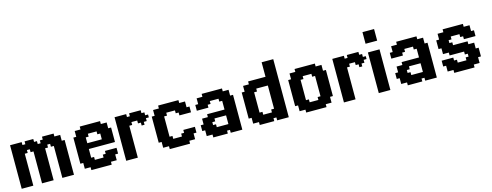

<svg xmlns="http://www.w3.org/2000/svg" viewBox="-23 -1249 4812 1879"><g transform="rotate(-15 2382.5 -309.0)"><path d="M29.4 -441.2H58.8V-411.8H29.4ZM58.8 -441.2H88.2V-411.8H58.8ZM88.2 -441.2H117.6V-411.8H88.2ZM29.4 -382.4H58.8V-352.9H29.4ZM29.4 -411.8H58.8V-382.4H29.4ZM88.2 -29.4H117.6V0H88.2ZM58.8 -29.4H88.2V0H58.8ZM29.4 -58.8H58.8V-29.4H29.4ZM29.4 -88.2H58.8V-58.8H29.4ZM29.4 -29.4H58.8V0H29.4ZM176.5 -441.2H205.9V-411.8H176.5ZM117.6 -441.2H147.1V-411.8H117.6ZM235.3 -441.2H264.7V-411.8H235.3ZM264.7 -411.8H294.1V-382.4H264.7ZM235.3 -411.8H264.7V-382.4H235.3ZM235.3 -382.4H264.7V-352.9H235.3ZM294.1 -382.4H323.5V-352.9H294.1ZM264.7 -382.4H294.1V-352.9H264.7ZM235.3 -352.9H264.7V-323.5H235.3ZM205.9 -352.9H235.3V-323.5H205.9ZM264.7 -352.9H294.1V-323.5H264.7ZM294.1 -352.9H323.5V-323.5H294.1ZM323.5 -323.5H352.9V-294.1H323.5ZM323.5 -294.1H352.9V-264.7H323.5ZM323.5 -264.7H352.9V-235.3H323.5ZM323.5 -235.3H352.9V-205.9H323.5ZM323.5 -205.9H352.9V-176.5H323.5ZM323.5 -176.5H352.9V-147.1H323.5ZM323.5 -147.1H352.9V-117.6H323.5ZM323.5 -117.6H352.9V-88.2H323.5ZM294.1 -117.6H323.5V-88.2H294.1ZM294.1 -88.2H323.5V-58.8H294.1ZM294.1 -58.8H323.5V-29.4H294.1ZM264.7 -58.8H294.1V-29.4H264.7ZM235.3 -58.8H264.7V-29.4H235.3ZM235.3 -117.6H264.7V-88.2H235.3ZM235.3 -88.2H264.7V-58.8H235.3ZM264.7 -88.2H294.1V-58.8H264.7ZM264.7 -117.6H294.1V-88.2H264.7ZM264.7 -147.1H294.1V-117.6H264.7ZM235.3 -147.1H264.7V-117.6H235.3ZM235.3 -176.5H264.7V-147.1H235.3ZM235.3 -205.9H264.7V-176.5H235.3ZM235.3 -235.3H264.7V-205.9H235.3ZM235.3 -264.7H264.7V-235.3H235.3ZM235.3 -294.1H264.7V-264.7H235.3ZM235.3 -323.5H264.7V-294.1H235.3ZM264.7 -323.5H294.1V-294.1H264.7ZM264.7 -294.1H294.1V-264.7H264.7ZM264.7 -264.7H294.1V-235.3H264.7ZM264.7 -235.3H294.1V-205.9H264.7ZM264.7 -205.9H294.1V-176.5H264.7ZM264.7 -176.5H294.1V-147.1H264.7ZM294.1 -147.1H323.5V-117.6H294.1ZM294.1 -176.5H323.5V-147.1H294.1ZM294.1 -205.9H323.5V-176.5H294.1ZM294.1 -235.3H323.5V-205.9H294.1ZM294.1 -264.7H323.5V-235.3H294.1ZM294.1 -294.1H323.5V-264.7H294.1ZM294.1 -323.5H323.5V-294.1H294.1ZM235.3 -29.4H264.7V0H235.3ZM117.6 -29.4H147.1V0H117.6ZM117.6 -58.8H147.1V-29.4H117.6ZM88.2 -58.8H117.6V-29.4H88.2ZM58.8 -58.8H88.2V-29.4H58.8ZM58.8 -294.1H88.2V-264.7H58.8ZM58.8 -323.5H88.2V-294.1H58.8ZM29.4 -352.9H58.8V-323.5H29.4ZM58.8 -382.4H88.2V-352.9H58.8ZM88.2 -411.8H117.6V-382.4H88.2ZM117.6 -411.8H147.1V-382.4H117.6ZM147.1 -411.8H176.5V-382.4H147.1ZM147.1 -382.4H176.5V-352.9H147.1ZM147.1 -352.9H176.5V-323.5H147.1ZM117.6 -352.9H147.1V-323.5H117.6ZM88.2 -352.9H117.6V-323.5H88.2ZM117.6 -323.5H147.1V-294.1H117.6ZM117.6 -294.1H147.1V-264.7H117.6ZM117.6 -264.7H147.1V-235.3H117.6ZM117.6 -88.2H147.1V-58.8H117.6ZM88.2 -88.2H117.6V-58.8H88.2ZM88.2 -294.1H117.6V-264.7H88.2ZM88.2 -323.5H117.6V-294.1H88.2ZM88.2 -382.4H117.6V-352.9H88.2ZM117.6 -382.4H147.1V-352.9H117.6ZM176.5 -411.8H205.9V-382.4H176.5ZM205.9 -411.8H235.3V-382.4H205.9ZM205.9 -382.4H235.3V-352.9H205.9ZM176.5 -382.4H205.9V-352.9H176.5ZM58.8 -411.8H88.2V-382.4H58.8ZM58.8 -88.2H88.2V-58.8H58.8ZM58.8 -352.9H88.2V-323.5H58.8ZM29.4 -323.5H58.8V-294.1H29.4ZM29.4 -294.1H58.8V-264.7H29.4ZM29.4 -117.6H58.8V-88.2H29.4ZM58.8 -117.6H88.2V-88.2H58.8ZM88.2 -117.6H117.6V-88.2H88.2ZM117.6 -117.6H147.1V-88.2H117.6ZM88.2 -264.7H117.6V-235.3H88.2ZM58.8 -264.7H88.2V-235.3H58.8ZM29.4 -264.7H58.8V-235.3H29.4ZM29.4 -235.3H58.8V-205.9H29.4ZM29.4 -205.9H58.8V-176.5H29.4ZM29.4 -176.5H58.8V-147.1H29.4ZM58.8 -176.5H88.2V-147.1H58.8ZM58.8 -147.1H88.2V-117.6H58.8ZM88.2 -147.1H117.6V-117.6H88.2ZM29.4 -147.1H58.8V-117.6H29.4ZM117.6 -147.1H147.1V-117.6H117.6ZM117.6 -176.5H147.1V-147.1H117.6ZM117.6 -205.9H147.1V-176.5H117.6ZM117.6 -235.3H147.1V-205.9H117.6ZM88.2 -235.3H117.6V-205.9H88.2ZM58.8 -235.3H88.2V-205.9H58.8ZM58.8 -205.9H88.2V-176.5H58.8ZM88.2 -176.5H117.6V-147.1H88.2ZM88.2 -205.9H117.6V-176.5H88.2ZM264.7 -29.4H294.1V0H264.7ZM294.1 -29.4H323.5V0H294.1ZM323.5 -29.4H352.9V0H323.5ZM323.5 -58.8H352.9V-29.4H323.5ZM323.5 -88.2H352.9V-58.8H323.5ZM352.9 -441.2H382.4V-411.8H352.9ZM382.4 -441.2H411.8V-411.8H382.4ZM411.8 -441.2H441.2V-411.8H411.8ZM441.2 -441.2H470.6V-411.8H441.2ZM470.6 -411.8H500V-382.4H470.6ZM441.2 -411.8H470.6V-382.4H441.2ZM441.2 -382.4H470.6V-352.9H441.2ZM500 -411.8H529.4V-382.4H500ZM500 -382.4H529.4V-352.9H500ZM470.6 -382.4H500V-352.9H470.6ZM441.2 -352.9H470.6V-323.5H441.2ZM411.8 -352.9H441.2V-323.5H411.8ZM470.6 -352.9H500V-323.5H470.6ZM500 -352.9H529.4V-323.5H500ZM529.4 -352.9H558.8V-323.5H529.4ZM529.4 -323.5H558.8V-294.1H529.4ZM529.4 -294.1H558.8V-264.7H529.4ZM529.4 -264.7H558.8V-235.3H529.4ZM529.4 -235.3H558.8V-205.9H529.4ZM529.4 -205.9H558.8V-176.5H529.4ZM529.4 -176.5H558.8V-147.1H529.4ZM529.4 -147.1H558.8V-117.6H529.4ZM529.4 -117.6H558.8V-88.2H529.4ZM500 -117.6H529.4V-88.2H500ZM500 -88.2H529.4V-58.8H500ZM500 -58.8H529.4V-29.4H500ZM470.6 -58.8H500V-29.4H470.6ZM441.2 -58.8H470.6V-29.4H441.2ZM441.2 -117.6H470.6V-88.2H441.2ZM441.2 -88.2H470.6V-58.8H441.2ZM470.6 -88.2H500V-58.8H470.6ZM470.6 -117.6H500V-88.2H470.6ZM470.6 -147.1H500V-117.6H470.6ZM441.2 -147.1H470.6V-117.6H441.2ZM441.2 -176.5H470.6V-147.1H441.2ZM441.2 -205.9H470.6V-176.5H441.2ZM441.2 -235.3H470.6V-205.9H441.2ZM441.2 -264.7H470.6V-235.3H441.2ZM441.2 -294.1H470.6V-264.7H441.2ZM441.2 -323.5H470.6V-294.1H441.2ZM470.6 -323.5H500V-294.1H470.6ZM470.6 -294.1H500V-264.7H470.6ZM470.6 -264.7H500V-235.3H470.6ZM470.6 -235.3H500V-205.9H470.6ZM470.6 -205.9H500V-176.5H470.6ZM470.6 -176.5H500V-147.1H470.6ZM500 -147.1H529.4V-117.6H500ZM500 -176.5H529.4V-147.1H500ZM500 -205.9H529.4V-176.5H500ZM500 -235.3H529.4V-205.9H500ZM500 -264.7H529.4V-235.3H500ZM500 -294.1H529.4V-264.7H500ZM500 -323.5H529.4V-294.1H500ZM441.2 -29.4H470.6V0H441.2ZM323.5 -411.8H352.9V-382.4H323.5ZM323.5 -382.4H352.9V-352.9H323.5ZM323.5 -352.9H352.9V-323.5H323.5ZM352.9 -411.8H382.4V-382.4H352.9ZM382.4 -411.8H411.8V-382.4H382.4ZM411.8 -411.8H441.2V-382.4H411.8ZM411.8 -382.4H441.2V-352.9H411.8ZM382.4 -382.4H411.8V-352.9H382.4ZM352.9 -382.4H382.4V-352.9H352.9ZM470.6 -29.4H500V0H470.6ZM500 -29.4H529.4V0H500ZM529.4 -29.4H558.8V0H529.4ZM529.4 -58.8H558.8V-29.4H529.4ZM529.4 -88.2H558.8V-58.8H529.4ZM205.9 -441.2H235.3V-411.8H205.9ZM352.9 -352.9H382.4V-323.5H352.9Z M764.7 -441.2H794.1V-411.8H764.7ZM794.1 -441.2H823.5V-411.8H794.1ZM735.3 -441.2H764.7V-411.8H735.3ZM823.5 -441.2H852.9V-411.8H823.5ZM852.9 -441.2H882.4V-411.8H852.9ZM882.4 -441.2H911.8V-411.8H882.4ZM911.8 -441.2H941.2V-411.8H911.8ZM941.2 -411.8H970.6V-382.4H941.2ZM911.8 -411.8H941.2V-382.4H911.8ZM911.8 -382.4H941.2V-352.9H911.8ZM970.6 -411.8H1000V-382.4H970.6ZM970.6 -382.4H1000V-352.9H970.6ZM941.2 -382.4H970.6V-352.9H941.2ZM911.8 -352.9H941.2V-323.5H911.8ZM882.4 -352.9H911.8V-323.5H882.4ZM941.2 -352.9H970.6V-323.5H941.2ZM970.6 -352.9H1000V-323.5H970.6ZM1000 -352.9H1029.4V-323.5H1000ZM1000 -323.5H1029.4V-294.1H1000ZM1000 -147.1H1029.4V-117.6H1000ZM1000 -117.6H1029.4V-88.2H1000ZM970.6 -117.6H1000V-88.2H970.6ZM970.6 -88.2H1000V-58.8H970.6ZM970.6 -58.8H1000V-29.4H970.6ZM941.2 -58.8H970.6V-29.4H941.2ZM911.8 -58.8H941.2V-29.4H911.8ZM882.4 -88.2H911.8V-58.8H882.4ZM882.4 -117.6H911.8V-88.2H882.4ZM911.8 -117.6H941.2V-88.2H911.8ZM911.8 -88.2H941.2V-58.8H911.8ZM941.2 -88.2H970.6V-58.8H941.2ZM941.2 -117.6H970.6V-88.2H941.2ZM941.2 -147.1H970.6V-117.6H941.2ZM911.8 -147.1H941.2V-117.6H911.8ZM911.8 -323.5H941.2V-294.1H911.8ZM941.2 -323.5H970.6V-294.1H941.2ZM970.6 -147.1H1000V-117.6H970.6ZM970.6 -323.5H1000V-294.1H970.6ZM882.4 -58.8H911.8V-29.4H882.4ZM882.4 -29.4H911.8V0H882.4ZM911.8 -29.4H941.2V0H911.8ZM852.9 -29.4H882.4V0H852.9ZM823.5 -29.4H852.9V0H823.5ZM794.1 -29.4H823.5V0H794.1ZM764.7 -29.4H794.1V0H764.7ZM735.3 -29.4H764.7V0H735.3ZM735.3 -58.8H764.7V-29.4H735.3ZM705.9 -58.8H735.3V-29.4H705.9ZM676.5 -58.8H705.9V-29.4H676.5ZM676.5 -88.2H705.9V-58.8H676.5ZM647.1 -117.6H676.5V-88.2H647.1ZM676.5 -117.6H705.9V-88.2H676.5ZM647.1 -147.1H676.5V-117.6H647.1ZM647.1 -176.5H676.5V-147.1H647.1ZM647.1 -205.9H676.5V-176.5H647.1ZM647.1 -235.3H676.5V-205.9H647.1ZM647.1 -264.7H676.5V-235.3H647.1ZM647.1 -294.1H676.5V-264.7H647.1ZM676.5 -294.1H705.9V-264.7H676.5ZM676.5 -323.5H705.9V-294.1H676.5ZM647.1 -323.5H676.5V-294.1H647.1ZM647.1 -352.9H676.5V-323.5H647.1ZM676.5 -352.9H705.9V-323.5H676.5ZM676.5 -382.4H705.9V-352.9H676.5ZM676.5 -411.8H705.9V-382.4H676.5ZM705.9 -411.8H735.3V-382.4H705.9ZM735.3 -411.8H764.7V-382.4H735.3ZM764.7 -411.8H794.1V-382.4H764.7ZM764.7 -382.4H794.1V-352.9H764.7ZM764.7 -352.9H794.1V-323.5H764.7ZM735.3 -352.9H764.7V-323.5H735.3ZM705.9 -352.9H735.3V-323.5H705.9ZM735.3 -323.5H764.7V-294.1H735.3ZM735.3 -294.1H764.7V-264.7H735.3ZM735.3 -264.7H764.7V-235.3H735.3ZM735.3 -235.3H764.7V-205.9H735.3ZM735.3 -205.9H764.7V-176.5H735.3ZM735.3 -176.5H764.7V-147.1H735.3ZM735.3 -147.1H764.7V-117.6H735.3ZM735.3 -117.6H764.7V-88.2H735.3ZM764.7 -117.6H794.1V-88.2H764.7ZM764.7 -88.2H794.1V-58.8H764.7ZM794.1 -88.2H823.5V-58.8H794.1ZM823.5 -88.2H852.9V-58.8H823.5ZM852.9 -88.2H882.4V-58.8H852.9ZM852.9 -58.8H882.4V-29.4H852.9ZM823.5 -58.8H852.9V-29.4H823.5ZM794.1 -58.8H823.5V-29.4H794.1ZM764.7 -58.8H794.1V-29.4H764.7ZM735.3 -88.2H764.7V-58.8H735.3ZM705.9 -88.2H735.3V-58.8H705.9ZM705.9 -117.6H735.3V-88.2H705.9ZM705.9 -147.1H735.3V-117.6H705.9ZM705.9 -176.5H735.3V-147.1H705.9ZM676.5 -176.5H705.9V-147.1H676.5ZM676.5 -147.1H705.9V-117.6H676.5ZM676.5 -205.9H705.9V-176.5H676.5ZM676.5 -235.3H705.9V-205.9H676.5ZM676.5 -264.7H705.9V-235.3H676.5ZM705.9 -264.7H735.3V-235.3H705.9ZM705.9 -235.3H735.3V-205.9H705.9ZM705.9 -205.9H735.3V-176.5H705.9ZM705.9 -294.1H735.3V-264.7H705.9ZM705.9 -323.5H735.3V-294.1H705.9ZM705.9 -382.4H735.3V-352.9H705.9ZM735.3 -382.4H764.7V-352.9H735.3ZM794.1 -411.8H823.5V-382.4H794.1ZM823.5 -411.8H852.9V-382.4H823.5ZM852.9 -411.8H882.4V-382.4H852.9ZM882.4 -411.8H911.8V-382.4H882.4ZM882.4 -382.4H911.8V-352.9H882.4ZM852.9 -382.4H882.4V-352.9H852.9ZM823.5 -382.4H852.9V-352.9H823.5ZM794.1 -382.4H823.5V-352.9H794.1ZM1000 -294.1H1029.4V-264.7H1000ZM970.6 -294.1H1000V-264.7H970.6ZM941.2 -294.1H970.6V-264.7H941.2ZM911.8 -294.1H941.2V-264.7H911.8ZM1000 -264.7H1029.4V-235.3H1000ZM970.6 -264.7H1000V-235.3H970.6ZM941.2 -264.7H970.6V-235.3H941.2ZM911.8 -264.7H941.2V-235.3H911.8ZM882.4 -264.7H911.8V-235.3H882.4ZM852.9 -264.7H882.4V-235.3H852.9ZM823.5 -264.7H852.9V-235.3H823.5ZM794.1 -264.7H823.5V-235.3H794.1ZM764.7 -264.7H794.1V-235.3H764.7ZM764.7 -235.3H794.1V-205.9H764.7ZM794.1 -235.3H823.5V-205.9H794.1ZM823.5 -235.3H852.9V-205.9H823.5ZM852.9 -235.3H882.4V-205.9H852.9ZM882.4 -235.3H911.8V-205.9H882.4ZM911.8 -235.3H941.2V-205.9H911.8ZM941.2 -235.3H970.6V-205.9H941.2ZM970.6 -235.3H1000V-205.9H970.6ZM1000 -235.3H1029.4V-205.9H1000Z M1088.2 -441.2H1117.6V-411.8H1088.2ZM1117.6 -441.2H1147.1V-411.8H1117.6ZM1147.1 -441.2H1176.5V-411.8H1147.1ZM1088.2 -382.4H1117.6V-352.9H1088.2ZM1088.2 -411.8H1117.6V-382.4H1088.2ZM1147.1 -29.4H1176.5V0H1147.1ZM1117.6 -29.4H1147.1V0H1117.6ZM1088.2 -58.8H1117.6V-29.4H1088.2ZM1088.2 -88.2H1117.6V-58.8H1088.2ZM1088.2 -29.4H1117.6V0H1088.2ZM1235.3 -441.2H1264.7V-411.8H1235.3ZM1176.5 -441.2H1205.9V-411.8H1176.5ZM1264.7 -441.2H1294.1V-411.8H1264.7ZM1294.1 -441.2H1323.5V-411.8H1294.1ZM1323.5 -441.2H1352.9V-411.8H1323.5ZM1352.9 -411.8H1382.4V-382.4H1352.9ZM1352.9 -382.4H1382.4V-352.9H1352.9ZM1382.4 -382.4H1411.8V-352.9H1382.4ZM1352.9 -352.9H1382.4V-323.5H1352.9ZM1323.5 -352.9H1352.9V-323.5H1323.5ZM1176.5 -29.4H1205.9V0H1176.5ZM1176.5 -58.8H1205.9V-29.4H1176.5ZM1147.1 -58.8H1176.5V-29.4H1147.1ZM1117.6 -58.8H1147.1V-29.4H1117.6ZM1117.6 -294.1H1147.1V-264.7H1117.6ZM1117.6 -323.5H1147.1V-294.1H1117.6ZM1088.2 -352.9H1117.6V-323.5H1088.2ZM1117.6 -382.4H1147.1V-352.9H1117.6ZM1147.1 -411.8H1176.5V-382.4H1147.1ZM1176.5 -411.8H1205.9V-382.4H1176.5ZM1205.9 -411.8H1235.3V-382.4H1205.9ZM1205.9 -382.4H1235.3V-352.9H1205.9ZM1205.9 -352.9H1235.3V-323.5H1205.9ZM1176.5 -352.9H1205.9V-323.5H1176.5ZM1147.1 -352.9H1176.5V-323.5H1147.1ZM1176.5 -323.5H1205.9V-294.1H1176.5ZM1176.5 -294.1H1205.9V-264.7H1176.5ZM1176.5 -264.7H1205.9V-235.3H1176.5ZM1176.5 -88.2H1205.9V-58.8H1176.5ZM1147.1 -88.2H1176.5V-58.8H1147.1ZM1147.1 -294.1H1176.5V-264.7H1147.1ZM1147.1 -323.5H1176.5V-294.1H1147.1ZM1147.1 -382.4H1176.5V-352.9H1147.1ZM1176.5 -382.4H1205.9V-352.9H1176.5ZM1235.3 -411.8H1264.7V-382.4H1235.3ZM1264.7 -411.8H1294.1V-382.4H1264.7ZM1294.1 -411.8H1323.5V-382.4H1294.1ZM1323.5 -411.8H1352.9V-382.4H1323.5ZM1323.5 -382.4H1352.9V-352.9H1323.5ZM1294.1 -382.4H1323.5V-352.9H1294.1ZM1264.7 -382.4H1294.1V-352.9H1264.7ZM1235.3 -382.4H1264.7V-352.9H1235.3ZM1117.6 -411.8H1147.1V-382.4H1117.6ZM1117.6 -88.2H1147.1V-58.8H1117.6ZM1117.6 -352.9H1147.1V-323.5H1117.6ZM1088.2 -323.5H1117.6V-294.1H1088.2ZM1088.2 -294.1H1117.6V-264.7H1088.2ZM1088.2 -117.6H1117.6V-88.2H1088.2ZM1117.6 -117.6H1147.1V-88.2H1117.6ZM1147.1 -117.6H1176.5V-88.2H1147.1ZM1176.5 -117.6H1205.9V-88.2H1176.5ZM1147.1 -264.7H1176.5V-235.3H1147.1ZM1117.6 -264.7H1147.1V-235.3H1117.6ZM1088.2 -264.7H1117.6V-235.3H1088.2ZM1088.2 -235.3H1117.6V-205.9H1088.2ZM1088.2 -205.9H1117.6V-176.5H1088.2ZM1088.2 -176.5H1117.6V-147.1H1088.2ZM1117.6 -176.5H1147.1V-147.1H1117.6ZM1117.6 -147.1H1147.1V-117.6H1117.6ZM1147.1 -147.1H1176.5V-117.6H1147.1ZM1088.2 -147.1H1117.6V-117.6H1088.2ZM1176.5 -147.1H1205.9V-117.6H1176.5ZM1176.5 -176.5H1205.9V-147.1H1176.5ZM1176.5 -205.9H1205.9V-176.5H1176.5ZM1176.5 -235.3H1205.9V-205.9H1176.5ZM1147.1 -235.3H1176.5V-205.9H1147.1ZM1117.6 -235.3H1147.1V-205.9H1117.6ZM1117.6 -205.9H1147.1V-176.5H1117.6ZM1147.1 -176.5H1176.5V-147.1H1147.1ZM1147.1 -205.9H1176.5V-176.5H1147.1ZM1294.1 -352.9H1323.5V-323.5H1294.1ZM1323.5 -323.5H1352.9V-294.1H1323.5Z M1558.8 -441.2H1588.2V-411.8H1558.8ZM1588.2 -441.2H1617.6V-411.8H1588.2ZM1529.4 -441.2H1558.8V-411.8H1529.4ZM1617.6 -441.2H1647.1V-411.8H1617.6ZM1647.1 -441.2H1676.5V-411.8H1647.1ZM1676.5 -441.2H1705.9V-411.8H1676.5ZM1705.9 -441.2H1735.3V-411.8H1705.9ZM1735.3 -411.8H1764.7V-382.4H1735.3ZM1705.9 -411.8H1735.3V-382.4H1705.9ZM1705.9 -382.4H1735.3V-352.9H1705.9ZM1764.7 -411.8H1794.1V-382.4H1764.7ZM1764.7 -382.4H1794.1V-352.9H1764.7ZM1735.3 -382.4H1764.7V-352.9H1735.3ZM1705.9 -352.9H1735.3V-323.5H1705.9ZM1676.5 -352.9H1705.9V-323.5H1676.5ZM1735.3 -352.9H1764.7V-323.5H1735.3ZM1764.7 -352.9H1794.1V-323.5H1764.7ZM1794.1 -352.9H1823.5V-323.5H1794.1ZM1794.1 -323.5H1823.5V-294.1H1794.1ZM1794.1 -147.1H1823.5V-117.6H1794.1ZM1794.1 -117.6H1823.5V-88.2H1794.1ZM1764.7 -117.6H1794.1V-88.2H1764.7ZM1764.7 -88.2H1794.1V-58.8H1764.7ZM1764.7 -58.8H1794.1V-29.4H1764.7ZM1735.3 -58.8H1764.7V-29.4H1735.3ZM1705.9 -58.8H1735.3V-29.4H1705.9ZM1676.5 -88.2H1705.9V-58.8H1676.5ZM1676.5 -117.6H1705.9V-88.2H1676.5ZM1705.9 -117.6H1735.3V-88.2H1705.9ZM1705.9 -88.2H1735.3V-58.8H1705.9ZM1735.3 -88.2H1764.7V-58.8H1735.3ZM1735.3 -117.6H1764.7V-88.2H1735.3ZM1735.3 -147.1H1764.7V-117.6H1735.3ZM1705.9 -147.1H1735.3V-117.6H1705.9ZM1705.9 -323.5H1735.3V-294.1H1705.9ZM1735.3 -323.5H1764.7V-294.1H1735.3ZM1764.7 -147.1H1794.1V-117.6H1764.7ZM1764.7 -323.5H1794.1V-294.1H1764.7ZM1676.5 -58.8H1705.9V-29.4H1676.5ZM1676.5 -29.4H1705.9V0H1676.5ZM1705.9 -29.4H1735.3V0H1705.9ZM1647.1 -29.4H1676.5V0H1647.1ZM1617.6 -29.4H1647.1V0H1617.6ZM1588.2 -29.4H1617.6V0H1588.2ZM1558.8 -29.4H1588.2V0H1558.8ZM1529.4 -29.4H1558.8V0H1529.4ZM1529.4 -58.8H1558.8V-29.4H1529.4ZM1500 -58.8H1529.4V-29.4H1500ZM1470.6 -58.8H1500V-29.4H1470.6ZM1470.6 -88.2H1500V-58.8H1470.6ZM1441.2 -117.6H1470.6V-88.2H1441.2ZM1470.6 -117.6H1500V-88.2H1470.6ZM1441.2 -147.1H1470.6V-117.6H1441.2ZM1441.2 -176.5H1470.6V-147.1H1441.2ZM1441.2 -205.9H1470.6V-176.5H1441.2ZM1441.2 -235.3H1470.6V-205.9H1441.2ZM1441.2 -264.7H1470.6V-235.3H1441.2ZM1441.2 -294.1H1470.6V-264.7H1441.2ZM1470.6 -294.1H1500V-264.7H1470.6ZM1470.6 -323.5H1500V-294.1H1470.6ZM1441.2 -323.5H1470.6V-294.1H1441.2ZM1441.2 -352.9H1470.6V-323.5H1441.2ZM1470.6 -352.9H1500V-323.5H1470.6ZM1470.6 -382.4H1500V-352.9H1470.6ZM1470.6 -411.8H1500V-382.4H1470.6ZM1500 -411.8H1529.4V-382.4H1500ZM1529.4 -411.8H1558.8V-382.4H1529.4ZM1558.8 -411.8H1588.2V-382.4H1558.8ZM1558.8 -382.4H1588.2V-352.9H1558.8ZM1558.8 -352.9H1588.2V-323.5H1558.8ZM1529.4 -352.9H1558.8V-323.5H1529.4ZM1500 -352.9H1529.4V-323.5H1500ZM1529.4 -323.5H1558.8V-294.1H1529.4ZM1529.4 -294.1H1558.8V-264.7H1529.4ZM1529.4 -264.7H1558.8V-235.3H1529.4ZM1529.4 -235.3H1558.8V-205.9H1529.4ZM1529.4 -205.9H1558.8V-176.5H1529.4ZM1529.4 -176.5H1558.8V-147.1H1529.4ZM1529.4 -147.1H1558.8V-117.6H1529.4ZM1529.4 -117.6H1558.8V-88.2H1529.4ZM1558.8 -117.6H1588.2V-88.2H1558.8ZM1558.8 -88.2H1588.2V-58.8H1558.8ZM1588.2 -88.2H1617.6V-58.8H1588.2ZM1617.6 -88.2H1647.1V-58.8H1617.6ZM1647.1 -88.2H1676.5V-58.8H1647.1ZM1647.1 -58.8H1676.5V-29.4H1647.1ZM1617.6 -58.8H1647.1V-29.4H1617.6ZM1588.2 -58.8H1617.6V-29.4H1588.2ZM1558.8 -58.8H1588.2V-29.4H1558.8ZM1529.4 -88.2H1558.8V-58.8H1529.4ZM1500 -88.2H1529.4V-58.8H1500ZM1500 -117.6H1529.4V-88.2H1500ZM1500 -147.1H1529.4V-117.6H1500ZM1500 -176.5H1529.4V-147.1H1500ZM1470.6 -176.5H1500V-147.1H1470.6ZM1470.6 -147.1H1500V-117.6H1470.6ZM1470.6 -205.9H1500V-176.5H1470.6ZM1470.6 -235.3H1500V-205.9H1470.6ZM1470.6 -264.7H1500V-235.3H1470.6ZM1500 -264.7H1529.4V-235.3H1500ZM1500 -235.3H1529.4V-205.9H1500ZM1500 -205.9H1529.4V-176.5H1500ZM1500 -294.1H1529.4V-264.7H1500ZM1500 -323.5H1529.4V-294.1H1500ZM1500 -382.4H1529.4V-352.9H1500ZM1529.4 -382.4H1558.8V-352.9H1529.4ZM1588.2 -411.8H1617.6V-382.4H1588.2ZM1617.6 -411.8H1647.1V-382.4H1617.6ZM1647.1 -411.8H1676.5V-382.4H1647.1ZM1676.5 -411.8H1705.9V-382.4H1676.5ZM1676.5 -382.4H1705.9V-352.9H1676.5ZM1647.1 -382.4H1676.5V-352.9H1647.1ZM1617.6 -382.4H1647.1V-352.9H1617.6ZM1588.2 -382.4H1617.6V-352.9H1588.2Z M2117.6 0H2088.2V-29.4H2117.6ZM2176.5 0H2147.1V-29.4H2176.5ZM2088.2 0H2058.8V-29.4H2088.2ZM2058.8 0H2029.4V-29.4H2058.8ZM2029.4 0H2000V-29.4H2029.4ZM2000 0H1970.6V-29.4H2000ZM1970.6 -29.4H1941.2V-58.8H1970.6ZM2000 -29.4H1970.6V-58.8H2000ZM2000 -58.8H1970.6V-88.2H2000ZM1941.2 -29.4H1911.8V-58.8H1941.2ZM1941.2 -58.8H1911.8V-88.2H1941.2ZM1970.6 -58.8H1941.2V-88.2H1970.6ZM2000 -88.2H1970.6V-117.6H2000ZM2029.4 -88.2H2000V-117.6H2029.4ZM1970.6 -88.2H1941.2V-117.6H1970.6ZM1941.2 -88.2H1911.8V-117.6H1941.2ZM1911.8 -88.2H1882.4V-117.6H1911.8ZM1911.8 -117.6H1882.4V-147.1H1911.8ZM1911.8 -294.1H1882.4V-323.5H1911.8ZM1911.8 -323.5H1882.4V-352.9H1911.8ZM1941.2 -323.5H1911.8V-352.9H1941.2ZM1941.2 -352.9H1911.8V-382.4H1941.2ZM1941.2 -382.4H1911.8V-411.8H1941.2ZM1970.6 -382.4H1941.2V-411.8H1970.6ZM2000 -382.4H1970.6V-411.8H2000ZM2029.4 -352.9H2000V-382.4H2029.4ZM2029.4 -323.5H2000V-352.9H2029.4ZM2000 -323.5H1970.6V-352.9H2000ZM2000 -352.9H1970.6V-382.4H2000ZM1970.6 -352.9H1941.2V-382.4H1970.6ZM1970.6 -323.5H1941.2V-352.9H1970.6ZM1970.6 -294.1H1941.2V-323.5H1970.6ZM2000 -294.1H1970.6V-323.5H2000ZM2000 -117.6H1970.6V-147.1H2000ZM1970.6 -117.6H1941.2V-147.1H1970.6ZM1941.2 -294.1H1911.8V-323.5H1941.2ZM1941.2 -117.6H1911.8V-147.1H1941.2ZM2029.4 -382.4H2000V-411.8H2029.4ZM2029.4 -411.8H2000V-441.2H2029.4ZM2000 -411.8H1970.6V-441.2H2000ZM2058.8 -411.8H2029.4V-441.2H2058.8ZM2088.2 -411.8H2058.8V-441.2H2088.2ZM2117.6 -411.8H2088.2V-441.2H2117.6ZM2147.1 -411.8H2117.6V-441.2H2147.1ZM2176.5 -411.8H2147.1V-441.2H2176.5ZM2176.5 -382.4H2147.1V-411.8H2176.5ZM2205.9 -382.4H2176.5V-411.8H2205.9ZM2235.3 -382.4H2205.9V-411.8H2235.3ZM2235.3 -352.9H2205.9V-382.4H2235.3ZM2264.7 -323.5H2235.3V-352.9H2264.7ZM2235.3 -323.5H2205.9V-352.9H2235.3ZM2264.7 -294.1H2235.3V-323.5H2264.7ZM2264.7 -264.7H2235.3V-294.1H2264.7ZM2264.7 -235.3H2235.3V-264.7H2264.7ZM2264.7 -205.9H2235.3V-235.3H2264.7ZM2264.7 -176.5H2235.3V-205.9H2264.7ZM2264.7 -147.1H2235.3V-176.5H2264.7ZM2235.3 -147.1H2205.9V-176.5H2235.3ZM2235.3 -117.6H2205.9V-147.1H2235.3ZM2264.7 -117.6H2235.3V-147.1H2264.7ZM2264.7 -88.2H2235.3V-117.6H2264.7ZM2235.3 -88.2H2205.9V-117.6H2235.3ZM2235.3 -58.8H2205.9V-88.2H2235.3ZM2235.3 -29.4H2205.9V-58.8H2235.3ZM2205.9 -29.4H2176.5V-58.8H2205.9ZM2176.5 -29.4H2147.1V-58.8H2176.5ZM2147.1 -29.4H2117.6V-58.8H2147.1ZM2147.1 -58.8H2117.6V-88.2H2147.1ZM2176.5 -88.2H2147.1V-117.6H2176.5ZM2205.9 -88.2H2176.5V-117.6H2205.9ZM2176.5 -117.6H2147.1V-147.1H2176.5ZM2176.5 -147.1H2147.1V-176.5H2176.5ZM2176.5 -176.5H2147.1V-205.9H2176.5ZM2176.5 -205.9H2147.1V-235.3H2176.5ZM2176.5 -235.3H2147.1V-264.7H2176.5ZM2176.5 -264.7H2147.1V-294.1H2176.5ZM2176.5 -294.1H2147.1V-323.5H2176.5ZM2176.5 -323.5H2147.1V-352.9H2176.5ZM2147.1 -323.5H2117.6V-352.9H2147.1ZM2147.1 -352.9H2117.6V-382.4H2147.1ZM2117.6 -352.9H2088.2V-382.4H2117.6ZM2088.2 -352.9H2058.8V-382.4H2088.2ZM2058.8 -352.9H2029.4V-382.4H2058.8ZM2058.8 -382.4H2029.4V-411.8H2058.8ZM2088.2 -382.4H2058.8V-411.8H2088.2ZM2117.6 -382.4H2088.2V-411.8H2117.6ZM2147.1 -382.4H2117.6V-411.8H2147.1ZM2176.5 -352.9H2147.1V-382.4H2176.5ZM2205.9 -352.9H2176.5V-382.4H2205.9ZM2205.9 -323.5H2176.5V-352.9H2205.9ZM2205.9 -294.1H2176.5V-323.5H2205.9ZM2205.9 -264.7H2176.5V-294.1H2205.9ZM2235.3 -264.7H2205.9V-294.1H2235.3ZM2235.3 -294.1H2205.9V-323.5H2235.3ZM2235.3 -235.3H2205.9V-264.7H2235.3ZM2235.3 -205.9H2205.9V-235.3H2235.3ZM2235.3 -176.5H2205.9V-205.9H2235.3ZM2205.9 -176.5H2176.5V-205.9H2205.9ZM2205.9 -205.9H2176.5V-235.3H2205.9ZM2205.9 -235.3H2176.5V-264.7H2205.9ZM2205.9 -147.1H2176.5V-176.5H2205.9ZM2205.9 -117.6H2176.5V-147.1H2205.9ZM2205.9 -58.8H2176.5V-88.2H2205.9ZM2176.5 -58.8H2147.1V-88.2H2176.5ZM2117.6 -29.4H2088.2V-58.8H2117.6ZM2088.2 -29.4H2058.8V-58.8H2088.2ZM2058.8 -29.4H2029.4V-58.8H2058.8ZM2029.4 -29.4H2000V-58.8H2029.4ZM2029.4 -58.8H2000V-88.2H2029.4ZM2058.8 -58.8H2029.4V-88.2H2058.8ZM2088.2 -58.8H2058.8V-88.2H2088.2ZM2117.6 -58.8H2088.2V-88.2H2117.6ZM1941.2 -147.1H1911.8V-176.5H1941.2ZM1970.6 -147.1H1941.2V-176.5H1970.6ZM2000 -147.1H1970.6V-176.5H2000ZM1941.2 -176.5H1911.8V-205.9H1941.2ZM1970.6 -176.5H1941.2V-205.9H1970.6ZM2000 -176.5H1970.6V-205.9H2000ZM2029.4 -176.5H2000V-205.9H2029.4ZM2058.8 -176.5H2029.4V-205.9H2058.8ZM2088.2 -176.5H2058.8V-205.9H2088.2ZM2117.6 -176.5H2088.2V-205.9H2117.6ZM2147.1 -176.5H2117.6V-205.9H2147.1ZM2147.1 -205.9H2117.6V-235.3H2147.1ZM2117.6 -205.9H2088.2V-235.3H2117.6ZM2088.2 -205.9H2058.8V-235.3H2088.2ZM2058.8 -205.9H2029.4V-235.3H2058.8ZM2029.4 -205.9H2000V-235.3H2029.4ZM2000 -205.9H1970.6V-235.3H2000ZM2235.3 -88.2H2264.7V-58.8H2235.3ZM2235.3 -58.8H2264.7V-29.4H2235.3ZM2235.3 -29.4H2264.7V0H2235.3ZM2205.9 -29.4H2235.3V0H2205.9ZM2176.5 -29.4H2205.9V0H2176.5ZM2000 -176.5H2029.4V-147.1H2000Z M2735.3 -588.2V-558.8H2705.9V-588.2ZM2705.9 -588.2V-558.8H2676.5V-588.2ZM2676.5 -588.2V-558.8H2647.1V-588.2ZM2647.1 -588.2V-558.8H2617.6V-588.2ZM2647.1 -558.8V-529.4H2617.6V-558.8ZM2647.1 -529.4V-500H2617.6V-529.4ZM2676.5 -529.4V-500H2647.1V-529.4ZM2705.9 -529.4V-500H2676.5V-529.4ZM2705.9 -558.8V-529.4H2676.5V-558.8ZM2735.3 -558.8V-529.4H2705.9V-558.8ZM2676.5 -558.8V-529.4H2647.1V-558.8ZM2735.3 -529.4V-500H2705.9V-529.4ZM2735.3 -500V-470.6H2705.9V-500ZM2735.3 -470.6V-441.2H2705.9V-470.6ZM2705.9 -470.6V-441.2H2676.5V-470.6ZM2676.5 -470.6V-441.2H2647.1V-470.6ZM2647.1 -470.6V-441.2H2617.6V-470.6ZM2647.1 -500V-470.6H2617.6V-500ZM2676.5 -500V-470.6H2647.1V-500ZM2705.9 -500V-470.6H2676.5V-500ZM2735.3 -441.2V-411.8H2705.9V-441.2ZM2705.9 -441.2V-411.8H2676.5V-441.2ZM2676.5 -441.2V-411.8H2647.1V-441.2ZM2735.3 -382.4V-352.9H2705.9V-382.4ZM2735.3 -411.8V-382.4H2705.9V-411.8ZM2676.5 -29.4V0H2647.1V-29.4ZM2705.9 -29.4V0H2676.5V-29.4ZM2735.3 -58.8V-29.4H2705.9V-58.8ZM2735.3 -88.2V-58.8H2705.9V-88.2ZM2735.3 -29.4V0H2705.9V-29.4ZM2588.2 -441.2V-411.8H2558.8V-441.2ZM2647.1 -441.2V-411.8H2617.6V-441.2ZM2558.8 -441.2V-411.8H2529.4V-441.2ZM2529.4 -441.2V-411.8H2500V-441.2ZM2500 -441.2V-411.8H2470.6V-441.2ZM2470.6 -441.2V-411.8H2441.2V-441.2ZM2441.2 -411.8V-382.4H2411.8V-411.8ZM2470.6 -411.8V-382.4H2441.2V-411.8ZM2470.6 -382.4V-352.9H2441.2V-382.4ZM2411.8 -411.8V-382.4H2382.4V-411.8ZM2411.8 -382.4V-352.9H2382.4V-382.4ZM2441.2 -382.4V-352.9H2411.8V-382.4ZM2470.6 -352.9V-323.5H2441.2V-352.9ZM2500 -352.9V-323.5H2470.6V-352.9ZM2441.2 -352.9V-323.5H2411.8V-352.9ZM2411.8 -352.9V-323.5H2382.4V-352.9ZM2382.4 -352.9V-323.5H2352.9V-352.9ZM2382.4 -323.5V-294.1H2352.9V-323.5ZM2382.4 -294.1V-264.7H2352.9V-294.1ZM2382.4 -264.7V-235.3H2352.9V-264.7ZM2382.4 -235.3V-205.9H2352.9V-235.3ZM2382.4 -205.9V-176.5H2352.9V-205.9ZM2382.4 -176.5V-147.1H2352.9V-176.5ZM2382.4 -147.1V-117.6H2352.9V-147.1ZM2382.4 -117.6V-88.2H2352.9V-117.6ZM2411.8 -117.6V-88.2H2382.4V-117.6ZM2411.8 -88.2V-58.8H2382.4V-88.2ZM2411.8 -58.8V-29.4H2382.4V-58.8ZM2441.2 -58.8V-29.4H2411.8V-58.8ZM2470.6 -58.8V-29.4H2441.2V-58.8ZM2500 -88.2V-58.8H2470.6V-88.2ZM2500 -117.6V-88.2H2470.6V-117.6ZM2470.6 -117.6V-88.2H2441.2V-117.6ZM2470.6 -88.2V-58.8H2441.2V-88.2ZM2441.2 -88.2V-58.8H2411.8V-88.2ZM2441.2 -117.6V-88.2H2411.8V-117.6ZM2441.2 -147.1V-117.6H2411.8V-147.1ZM2470.6 -147.1V-117.6H2441.2V-147.1ZM2470.6 -176.5V-147.1H2441.2V-176.5ZM2470.6 -205.9V-176.5H2441.2V-205.9ZM2470.6 -235.3V-205.9H2441.2V-235.3ZM2470.6 -264.7V-235.3H2441.2V-264.7ZM2470.6 -294.1V-264.7H2441.2V-294.1ZM2470.6 -323.5V-294.1H2441.2V-323.5ZM2441.2 -323.5V-294.1H2411.8V-323.5ZM2441.2 -294.1V-264.7H2411.8V-294.1ZM2441.2 -264.7V-235.3H2411.8V-264.7ZM2441.2 -235.3V-205.9H2411.8V-235.3ZM2441.2 -205.9V-176.5H2411.8V-205.9ZM2441.2 -176.5V-147.1H2411.8V-176.5ZM2411.8 -147.1V-117.6H2382.4V-147.1ZM2411.8 -176.5V-147.1H2382.4V-176.5ZM2411.8 -205.9V-176.5H2382.4V-205.9ZM2411.8 -235.3V-205.9H2382.4V-235.3ZM2411.8 -264.7V-235.3H2382.4V-264.7ZM2411.8 -294.1V-264.7H2382.4V-294.1ZM2411.8 -323.5V-294.1H2382.4V-323.5ZM2500 -58.8V-29.4H2470.6V-58.8ZM2500 -29.4V0H2470.6V-29.4ZM2470.6 -29.4V0H2441.2V-29.4ZM2529.4 -29.4V0H2500V-29.4ZM2558.8 -29.4V0H2529.4V-29.4ZM2588.2 -29.4V0H2558.8V-29.4ZM2647.1 -29.4V0H2617.6V-29.4ZM2647.1 -58.8V-29.4H2617.6V-58.8ZM2676.5 -58.8V-29.4H2647.1V-58.8ZM2705.9 -58.8V-29.4H2676.5V-58.8ZM2705.9 -294.1V-264.7H2676.5V-294.1ZM2705.9 -323.5V-294.1H2676.5V-323.5ZM2735.3 -352.9V-323.5H2705.9V-352.9ZM2705.9 -382.4V-352.9H2676.5V-382.4ZM2676.5 -411.8V-382.4H2647.1V-411.8ZM2647.1 -411.8V-382.4H2617.6V-411.8ZM2617.6 -411.8V-382.4H2588.2V-411.8ZM2617.6 -382.4V-352.9H2588.2V-382.4ZM2647.1 -352.9V-323.5H2617.6V-352.9ZM2676.5 -352.9V-323.5H2647.1V-352.9ZM2647.1 -323.5V-294.1H2617.6V-323.5ZM2647.1 -294.1V-264.7H2617.6V-294.1ZM2647.1 -264.7V-235.3H2617.6V-264.7ZM2588.2 -88.2V-58.8H2558.8V-88.2ZM2558.8 -88.2V-58.8H2529.4V-88.2ZM2529.4 -88.2V-58.8H2500V-88.2ZM2529.4 -58.8V-29.4H2500V-58.8ZM2558.8 -58.8V-29.4H2529.4V-58.8ZM2588.2 -58.8V-29.4H2558.8V-58.8ZM2617.6 -58.8V-29.4H2588.2V-58.8ZM2647.1 -88.2V-58.8H2617.6V-88.2ZM2676.5 -88.2V-58.8H2647.1V-88.2ZM2676.5 -294.1V-264.7H2647.1V-294.1ZM2676.5 -323.5V-294.1H2647.1V-323.5ZM2676.5 -382.4V-352.9H2647.1V-382.4ZM2647.1 -382.4V-352.9H2617.6V-382.4ZM2588.2 -411.8V-382.4H2558.8V-411.8ZM2558.8 -411.8V-382.4H2529.4V-411.8ZM2529.4 -411.8V-382.4H2500V-411.8ZM2500 -411.8V-382.4H2470.6V-411.8ZM2500 -382.4V-352.9H2470.6V-382.4ZM2529.4 -382.4V-352.9H2500V-382.4ZM2558.8 -382.4V-352.9H2529.4V-382.4ZM2588.2 -382.4V-352.9H2558.8V-382.4ZM2705.9 -411.8V-382.4H2676.5V-411.8ZM2705.9 -88.2V-58.8H2676.5V-88.2ZM2705.9 -352.9V-323.5H2676.5V-352.9ZM2735.3 -323.5V-294.1H2705.9V-323.5ZM2735.3 -294.1V-264.7H2705.9V-294.1ZM2735.3 -117.6V-88.2H2705.9V-117.6ZM2705.9 -117.6V-88.2H2676.5V-117.6ZM2676.5 -117.6V-88.2H2647.1V-117.6ZM2647.1 -117.6V-88.2H2617.6V-117.6ZM2676.5 -264.7V-235.3H2647.1V-264.7ZM2705.9 -264.7V-235.3H2676.5V-264.7ZM2735.3 -264.7V-235.3H2705.9V-264.7ZM2735.3 -235.3V-205.9H2705.9V-235.3ZM2735.3 -205.9V-176.5H2705.9V-205.9ZM2735.3 -176.5V-147.1H2705.9V-176.5ZM2705.9 -176.5V-147.1H2676.5V-176.5ZM2705.9 -147.1V-117.6H2676.5V-147.1ZM2676.5 -147.1V-117.6H2647.1V-147.1ZM2735.3 -147.1V-117.6H2705.9V-147.1ZM2647.1 -147.1V-117.6H2617.6V-147.1ZM2647.1 -176.5V-147.1H2617.6V-176.5ZM2647.1 -205.9V-176.5H2617.6V-205.9ZM2647.1 -235.3V-205.9H2617.6V-235.3ZM2676.5 -235.3V-205.9H2647.1V-235.3ZM2705.9 -235.3V-205.9H2676.5V-235.3ZM2705.9 -205.9V-176.5H2676.5V-205.9ZM2676.5 -176.5V-147.1H2647.1V-176.5ZM2676.5 -205.9V-176.5H2647.1V-205.9ZM2588.2 -441.2H2617.6V-411.8H2588.2ZM2588.2 -88.2H2617.6V-58.8H2588.2ZM2588.2 -117.6H2617.6V-88.2H2588.2Z M2941.2 -441.2H2970.6V-411.8H2941.2ZM2970.6 -441.2H3000V-411.8H2970.6ZM2911.8 -441.2H2941.2V-411.8H2911.8ZM3000 -441.2H3029.4V-411.8H3000ZM3029.4 -441.2H3058.8V-411.8H3029.4ZM3058.8 -441.2H3088.2V-411.8H3058.8ZM3088.2 -441.2H3117.6V-411.8H3088.2ZM3117.6 -411.8H3147.1V-382.4H3117.6ZM3088.2 -411.8H3117.6V-382.4H3088.2ZM3088.2 -382.4H3117.6V-352.9H3088.2ZM3147.1 -411.8H3176.5V-382.4H3147.1ZM3147.1 -382.4H3176.5V-352.9H3147.1ZM3117.6 -382.4H3147.1V-352.9H3117.6ZM3088.2 -352.9H3117.6V-323.5H3088.2ZM3058.8 -352.9H3088.2V-323.5H3058.8ZM3117.6 -352.9H3147.1V-323.5H3117.6ZM3147.1 -352.9H3176.5V-323.5H3147.1ZM3176.5 -352.9H3205.9V-323.5H3176.5ZM3176.5 -323.5H3205.9V-294.1H3176.5ZM3176.5 -294.1H3205.9V-264.7H3176.5ZM3176.5 -264.7H3205.9V-235.3H3176.5ZM3176.5 -235.3H3205.9V-205.9H3176.5ZM3176.5 -205.9H3205.9V-176.5H3176.5ZM3176.5 -176.5H3205.9V-147.1H3176.5ZM3176.5 -147.1H3205.9V-117.6H3176.5ZM3176.5 -117.6H3205.9V-88.2H3176.5ZM3147.1 -117.6H3176.5V-88.2H3147.1ZM3147.1 -88.2H3176.5V-58.8H3147.1ZM3147.1 -58.8H3176.5V-29.4H3147.1ZM3117.6 -58.8H3147.1V-29.4H3117.6ZM3088.2 -58.8H3117.6V-29.4H3088.2ZM3058.8 -88.2H3088.2V-58.8H3058.8ZM3058.8 -117.6H3088.2V-88.2H3058.8ZM3088.2 -117.6H3117.6V-88.2H3088.2ZM3088.2 -88.2H3117.6V-58.8H3088.2ZM3117.6 -88.2H3147.1V-58.8H3117.6ZM3117.6 -117.6H3147.1V-88.2H3117.6ZM3117.6 -147.1H3147.1V-117.6H3117.6ZM3088.2 -147.1H3117.6V-117.6H3088.2ZM3088.2 -176.5H3117.6V-147.1H3088.2ZM3088.2 -205.9H3117.6V-176.5H3088.2ZM3088.2 -235.3H3117.6V-205.9H3088.2ZM3088.2 -264.7H3117.6V-235.3H3088.2ZM3088.2 -294.1H3117.6V-264.7H3088.2ZM3088.2 -323.5H3117.6V-294.1H3088.2ZM3117.6 -323.5H3147.1V-294.1H3117.6ZM3117.6 -294.1H3147.1V-264.7H3117.6ZM3117.6 -264.7H3147.1V-235.3H3117.6ZM3117.6 -235.3H3147.1V-205.9H3117.6ZM3117.6 -205.9H3147.1V-176.5H3117.6ZM3117.6 -176.5H3147.1V-147.1H3117.6ZM3147.1 -147.1H3176.5V-117.6H3147.1ZM3147.1 -176.5H3176.5V-147.1H3147.1ZM3147.1 -205.9H3176.5V-176.5H3147.1ZM3147.1 -235.3H3176.5V-205.9H3147.1ZM3147.1 -264.7H3176.5V-235.3H3147.1ZM3147.1 -294.1H3176.5V-264.7H3147.1ZM3147.1 -323.5H3176.5V-294.1H3147.1ZM3058.8 -58.8H3088.2V-29.4H3058.8ZM3058.8 -29.4H3088.2V0H3058.8ZM3088.2 -29.4H3117.6V0H3088.2ZM3029.4 -29.4H3058.8V0H3029.4ZM3000 -29.4H3029.4V0H3000ZM2970.6 -29.4H3000V0H2970.6ZM2941.2 -29.4H2970.6V0H2941.2ZM2911.8 -29.4H2941.2V0H2911.8ZM2911.8 -58.8H2941.2V-29.4H2911.8ZM2882.4 -58.8H2911.8V-29.4H2882.4ZM2852.9 -58.8H2882.4V-29.4H2852.9ZM2852.9 -88.2H2882.4V-58.8H2852.9ZM2823.5 -117.6H2852.9V-88.2H2823.5ZM2852.9 -117.6H2882.4V-88.2H2852.9ZM2823.5 -147.1H2852.9V-117.6H2823.5ZM2823.5 -176.5H2852.9V-147.1H2823.5ZM2823.5 -205.9H2852.9V-176.5H2823.5ZM2823.5 -235.3H2852.9V-205.9H2823.5ZM2823.5 -264.7H2852.9V-235.3H2823.5ZM2823.5 -294.1H2852.9V-264.7H2823.5ZM2852.9 -294.1H2882.4V-264.7H2852.9ZM2852.9 -323.5H2882.4V-294.1H2852.9ZM2823.5 -323.5H2852.9V-294.1H2823.5ZM2823.5 -352.9H2852.9V-323.5H2823.5ZM2852.9 -352.9H2882.4V-323.5H2852.9ZM2852.9 -382.4H2882.4V-352.9H2852.9ZM2852.9 -411.8H2882.4V-382.4H2852.9ZM2882.4 -411.8H2911.8V-382.4H2882.4ZM2911.8 -411.8H2941.2V-382.4H2911.8ZM2941.2 -411.8H2970.6V-382.4H2941.2ZM2941.2 -382.4H2970.6V-352.9H2941.2ZM2941.2 -352.9H2970.6V-323.5H2941.2ZM2911.8 -352.9H2941.2V-323.5H2911.8ZM2882.4 -352.9H2911.8V-323.5H2882.4ZM2911.8 -323.5H2941.2V-294.1H2911.8ZM2911.8 -294.1H2941.2V-264.7H2911.8ZM2911.8 -264.7H2941.2V-235.3H2911.8ZM2911.8 -235.3H2941.2V-205.9H2911.8ZM2911.8 -205.9H2941.2V-176.5H2911.8ZM2911.8 -176.5H2941.2V-147.1H2911.8ZM2911.8 -147.1H2941.2V-117.6H2911.8ZM2911.8 -117.6H2941.2V-88.2H2911.8ZM2941.2 -117.6H2970.6V-88.2H2941.2ZM2941.2 -88.2H2970.6V-58.8H2941.2ZM2970.6 -88.2H3000V-58.8H2970.6ZM3000 -88.2H3029.4V-58.8H3000ZM3029.4 -88.2H3058.8V-58.8H3029.4ZM3029.4 -58.8H3058.8V-29.4H3029.4ZM3000 -58.8H3029.4V-29.4H3000ZM2970.6 -58.8H3000V-29.4H2970.6ZM2941.2 -58.8H2970.6V-29.4H2941.2ZM2911.8 -88.2H2941.2V-58.8H2911.8ZM2882.4 -88.2H2911.8V-58.8H2882.4ZM2882.4 -117.6H2911.8V-88.2H2882.4ZM2882.4 -147.1H2911.8V-117.6H2882.4ZM2882.4 -176.5H2911.8V-147.1H2882.4ZM2852.9 -176.5H2882.4V-147.1H2852.9ZM2852.9 -147.1H2882.4V-117.6H2852.9ZM2852.9 -205.9H2882.4V-176.5H2852.9ZM2852.9 -235.3H2882.4V-205.9H2852.9ZM2852.9 -264.7H2882.4V-235.3H2852.9ZM2882.4 -264.7H2911.8V-235.3H2882.4ZM2882.4 -235.3H2911.8V-205.9H2882.4ZM2882.4 -205.9H2911.8V-176.5H2882.4ZM2882.4 -294.1H2911.8V-264.7H2882.4ZM2882.4 -323.5H2911.8V-294.1H2882.4ZM2882.4 -382.4H2911.8V-352.9H2882.4ZM2911.8 -382.4H2941.2V-352.9H2911.8ZM2970.6 -411.8H3000V-382.4H2970.6ZM3000 -411.8H3029.4V-382.4H3000ZM3029.4 -411.8H3058.8V-382.4H3029.4ZM3058.8 -411.8H3088.2V-382.4H3058.8ZM3058.8 -382.4H3088.2V-352.9H3058.8ZM3029.4 -382.4H3058.8V-352.9H3029.4ZM3000 -382.4H3029.4V-352.9H3000ZM2970.6 -382.4H3000V-352.9H2970.6Z M3294.1 -441.2H3323.5V-411.8H3294.1ZM3323.5 -441.2H3352.9V-411.8H3323.5ZM3352.9 -441.2H3382.4V-411.8H3352.9ZM3294.1 -382.4H3323.5V-352.9H3294.1ZM3294.1 -411.8H3323.5V-382.4H3294.1ZM3352.9 -29.4H3382.4V0H3352.9ZM3323.5 -29.4H3352.9V0H3323.5ZM3294.1 -58.8H3323.5V-29.4H3294.1ZM3294.1 -88.2H3323.5V-58.8H3294.1ZM3294.1 -29.4H3323.5V0H3294.1ZM3441.2 -441.2H3470.6V-411.8H3441.2ZM3382.4 -441.2H3411.8V-411.8H3382.4ZM3470.6 -441.2H3500V-411.8H3470.6ZM3500 -441.2H3529.4V-411.8H3500ZM3529.4 -441.2H3558.8V-411.8H3529.4ZM3558.8 -411.8H3588.2V-382.4H3558.8ZM3558.8 -382.4H3588.2V-352.9H3558.8ZM3588.2 -382.4H3617.6V-352.9H3588.2ZM3558.8 -352.9H3588.2V-323.5H3558.8ZM3529.4 -352.9H3558.8V-323.5H3529.4ZM3382.4 -29.4H3411.8V0H3382.4ZM3382.4 -58.8H3411.8V-29.4H3382.4ZM3352.9 -58.8H3382.4V-29.4H3352.9ZM3323.5 -58.8H3352.9V-29.4H3323.5ZM3323.5 -294.1H3352.9V-264.7H3323.5ZM3323.5 -323.5H3352.9V-294.1H3323.5ZM3294.1 -352.9H3323.5V-323.5H3294.1ZM3323.5 -382.4H3352.9V-352.9H3323.5ZM3352.9 -411.8H3382.4V-382.4H3352.9ZM3382.4 -411.8H3411.8V-382.4H3382.4ZM3411.8 -411.8H3441.2V-382.4H3411.8ZM3411.8 -382.4H3441.2V-352.9H3411.8ZM3411.8 -352.9H3441.2V-323.5H3411.8ZM3382.4 -352.9H3411.8V-323.5H3382.4ZM3352.9 -352.9H3382.4V-323.5H3352.9ZM3382.4 -323.5H3411.8V-294.1H3382.4ZM3382.4 -294.1H3411.8V-264.7H3382.4ZM3382.4 -264.7H3411.8V-235.3H3382.4ZM3382.4 -88.2H3411.8V-58.8H3382.4ZM3352.9 -88.2H3382.4V-58.8H3352.9ZM3352.9 -294.1H3382.4V-264.7H3352.9ZM3352.9 -323.5H3382.4V-294.1H3352.9ZM3352.9 -382.4H3382.4V-352.9H3352.9ZM3382.4 -382.4H3411.8V-352.9H3382.4ZM3441.2 -411.8H3470.6V-382.4H3441.2ZM3470.6 -411.8H3500V-382.4H3470.6ZM3500 -411.8H3529.4V-382.4H3500ZM3529.4 -411.8H3558.8V-382.4H3529.4ZM3529.4 -382.4H3558.8V-352.9H3529.4ZM3500 -382.4H3529.4V-352.9H3500ZM3470.6 -382.4H3500V-352.9H3470.6ZM3441.2 -382.4H3470.6V-352.9H3441.2ZM3323.5 -411.8H3352.9V-382.4H3323.5ZM3323.5 -88.2H3352.9V-58.8H3323.5ZM3323.5 -352.9H3352.9V-323.5H3323.5ZM3294.1 -323.5H3323.5V-294.1H3294.1ZM3294.1 -294.1H3323.5V-264.7H3294.1ZM3294.1 -117.6H3323.5V-88.2H3294.1ZM3323.5 -117.6H3352.9V-88.2H3323.5ZM3352.9 -117.6H3382.4V-88.2H3352.9ZM3382.4 -117.6H3411.8V-88.2H3382.4ZM3352.9 -264.7H3382.4V-235.3H3352.9ZM3323.5 -264.7H3352.9V-235.3H3323.5ZM3294.1 -264.7H3323.5V-235.3H3294.1ZM3294.1 -235.3H3323.5V-205.9H3294.1ZM3294.1 -205.9H3323.5V-176.5H3294.1ZM3294.1 -176.5H3323.5V-147.1H3294.1ZM3323.5 -176.5H3352.9V-147.1H3323.5ZM3323.5 -147.1H3352.9V-117.6H3323.5ZM3352.9 -147.1H3382.4V-117.6H3352.9ZM3294.1 -147.1H3323.5V-117.6H3294.1ZM3382.4 -147.1H3411.8V-117.6H3382.4ZM3382.4 -176.5H3411.8V-147.1H3382.4ZM3382.4 -205.9H3411.8V-176.5H3382.4ZM3382.4 -235.3H3411.8V-205.9H3382.4ZM3352.9 -235.3H3382.4V-205.9H3352.9ZM3323.5 -235.3H3352.9V-205.9H3323.5ZM3323.5 -205.9H3352.9V-176.5H3323.5ZM3352.9 -176.5H3382.4V-147.1H3352.9ZM3352.9 -205.9H3382.4V-176.5H3352.9ZM3500 -352.9H3529.4V-323.5H3500ZM3529.4 -323.5H3558.8V-294.1H3529.4Z M3676.5 -411.8H3705.9V-382.4H3676.5ZM3676.5 -382.4H3705.9V-352.9H3676.5ZM3676.5 -352.9H3705.9V-323.5H3676.5ZM3676.5 -323.5H3705.9V-294.1H3676.5ZM3676.5 -294.1H3705.9V-264.7H3676.5ZM3647.1 -294.1H3676.5V-264.7H3647.1ZM3647.1 -323.5H3676.5V-294.1H3647.1ZM3647.1 -352.9H3676.5V-323.5H3647.1ZM3647.1 -382.4H3676.5V-352.9H3647.1ZM3647.1 -411.8H3676.5V-382.4H3647.1ZM3647.1 -117.6H3676.5V-88.2H3647.1ZM3647.1 -147.1H3676.5V-117.6H3647.1ZM3647.1 -176.5H3676.5V-147.1H3647.1ZM3647.1 -205.9H3676.5V-176.5H3647.1ZM3676.5 -235.3H3705.9V-205.9H3676.5ZM3676.5 -264.7H3705.9V-235.3H3676.5ZM3647.1 -264.7H3676.5V-235.3H3647.1ZM3647.1 -235.3H3676.5V-205.9H3647.1ZM3647.1 -88.2H3676.5V-58.8H3647.1ZM3647.1 -58.8H3676.5V-29.4H3647.1ZM3647.1 -29.4H3676.5V0H3647.1ZM3735.3 -411.8H3764.7V-382.4H3735.3ZM3735.3 -382.4H3764.7V-352.9H3735.3ZM3735.3 -352.9H3764.7V-323.5H3735.3ZM3735.3 -323.5H3764.7V-294.1H3735.3ZM3735.3 -294.1H3764.7V-264.7H3735.3ZM3735.3 -264.7H3764.7V-235.3H3735.3ZM3735.3 -235.3H3764.7V-205.9H3735.3ZM3735.3 -205.9H3764.7V-176.5H3735.3ZM3735.3 -176.5H3764.7V-147.1H3735.3ZM3735.3 -147.1H3764.7V-117.6H3735.3ZM3735.3 -117.6H3764.7V-88.2H3735.3ZM3735.3 -88.2H3764.7V-58.8H3735.3ZM3735.3 -58.8H3764.7V-29.4H3735.3ZM3735.3 -29.4H3764.7V0H3735.3ZM3705.9 -29.4H3735.3V0H3705.9ZM3676.5 -29.4H3705.9V0H3676.5ZM3676.5 -58.8H3705.9V-29.4H3676.5ZM3705.9 -58.8H3735.3V-29.4H3705.9ZM3705.9 -88.2H3735.3V-58.8H3705.9ZM3676.5 -117.6H3705.9V-88.2H3676.5ZM3676.5 -147.1H3705.9V-117.6H3676.5ZM3676.5 -176.5H3705.9V-147.1H3676.5ZM3705.9 -176.5H3735.3V-147.1H3705.9ZM3705.9 -147.1H3735.3V-117.6H3705.9ZM3705.9 -117.6H3735.3V-88.2H3705.9ZM3676.5 -88.2H3705.9V-58.8H3676.5ZM3705.9 -205.9H3735.3V-176.5H3705.9ZM3705.9 -235.3H3735.3V-205.9H3705.9ZM3705.9 -264.7H3735.3V-235.3H3705.9ZM3676.5 -205.9H3705.9V-176.5H3676.5ZM3705.9 -294.1H3735.3V-264.7H3705.9ZM3705.9 -323.5H3735.3V-294.1H3705.9ZM3705.9 -352.9H3735.3V-323.5H3705.9ZM3705.9 -382.4H3735.3V-352.9H3705.9ZM3705.9 -411.8H3735.3V-382.4H3705.9ZM3735.3 -588.2H3764.7V-558.8H3735.3ZM3705.9 -558.8H3735.3V-529.4H3705.9ZM3705.9 -617.6H3735.3V-588.2H3705.9ZM3676.5 -588.2H3705.9V-558.8H3676.5ZM3705.9 -588.2H3735.3V-558.8H3705.9ZM3676.5 -617.6H3705.9V-588.2H3676.5ZM3676.5 -558.8H3705.9V-529.4H3676.5ZM3735.3 -558.8H3764.7V-529.4H3735.3ZM3647.1 -588.2H3676.5V-558.8H3647.1ZM3647.1 -558.8H3676.5V-529.4H3647.1ZM3676.5 -529.4H3705.9V-500H3676.5ZM3705.9 -529.4H3735.3V-500H3705.9ZM3647.1 -617.6H3676.5V-588.2H3647.1ZM3735.3 -617.6H3764.7V-588.2H3735.3ZM3735.3 -529.4H3764.7V-500H3735.3ZM3647.1 -529.4H3676.5V-500H3647.1Z M4088.2 0H4058.8V-29.4H4088.2ZM4147.1 0H4117.6V-29.4H4147.1ZM4058.8 0H4029.4V-29.4H4058.8ZM4029.4 0H4000V-29.4H4029.4ZM4000 0H3970.6V-29.4H4000ZM3970.6 0H3941.2V-29.4H3970.6ZM3941.2 -29.4H3911.8V-58.8H3941.2ZM3970.6 -29.4H3941.2V-58.8H3970.6ZM3970.6 -58.8H3941.2V-88.2H3970.6ZM3911.8 -29.4H3882.4V-58.8H3911.8ZM3911.8 -58.8H3882.4V-88.2H3911.8ZM3941.2 -58.8H3911.8V-88.2H3941.2ZM3970.6 -88.2H3941.2V-117.6H3970.6ZM4000 -88.2H3970.6V-117.6H4000ZM3941.2 -88.2H3911.8V-117.6H3941.2ZM3911.8 -88.2H3882.4V-117.6H3911.8ZM3882.4 -88.2H3852.9V-117.6H3882.4ZM3882.4 -117.6H3852.9V-147.1H3882.4ZM3882.4 -294.1H3852.9V-323.5H3882.4ZM3882.4 -323.5H3852.9V-352.9H3882.4ZM3911.8 -323.5H3882.4V-352.9H3911.8ZM3911.8 -352.9H3882.4V-382.4H3911.8ZM3911.8 -382.4H3882.4V-411.8H3911.8ZM3941.2 -382.4H3911.8V-411.8H3941.2ZM3970.6 -382.4H3941.2V-411.8H3970.6ZM4000 -352.9H3970.6V-382.4H4000ZM4000 -323.5H3970.6V-352.9H4000ZM3970.6 -323.5H3941.2V-352.9H3970.6ZM3970.6 -352.9H3941.2V-382.4H3970.6ZM3941.2 -352.9H3911.8V-382.4H3941.2ZM3941.2 -323.5H3911.8V-352.9H3941.2ZM3941.2 -294.1H3911.8V-323.5H3941.2ZM3970.6 -294.1H3941.2V-323.5H3970.6ZM3970.6 -117.6H3941.2V-147.1H3970.6ZM3941.2 -117.6H3911.8V-147.1H3941.2ZM3911.8 -294.1H3882.4V-323.5H3911.8ZM3911.8 -117.6H3882.4V-147.1H3911.8ZM4000 -382.4H3970.6V-411.8H4000ZM4000 -411.8H3970.6V-441.2H4000ZM3970.6 -411.8H3941.2V-441.2H3970.6ZM4029.4 -411.8H4000V-441.2H4029.4ZM4058.8 -411.8H4029.4V-441.2H4058.8ZM4088.2 -411.8H4058.8V-441.2H4088.2ZM4117.6 -411.8H4088.2V-441.2H4117.6ZM4147.1 -411.8H4117.6V-441.2H4147.1ZM4147.1 -382.4H4117.6V-411.8H4147.1ZM4176.5 -382.4H4147.1V-411.8H4176.5ZM4205.9 -382.4H4176.5V-411.8H4205.9ZM4205.9 -352.9H4176.5V-382.4H4205.9ZM4235.3 -323.5H4205.9V-352.9H4235.3ZM4205.9 -323.5H4176.5V-352.9H4205.9ZM4235.3 -294.1H4205.9V-323.5H4235.3ZM4235.3 -264.7H4205.9V-294.1H4235.3ZM4235.3 -235.3H4205.9V-264.7H4235.3ZM4235.3 -205.9H4205.9V-235.3H4235.3ZM4235.3 -176.5H4205.9V-205.9H4235.3ZM4235.3 -147.1H4205.9V-176.5H4235.3ZM4205.9 -147.1H4176.5V-176.5H4205.9ZM4205.9 -117.6H4176.5V-147.1H4205.9ZM4235.3 -117.6H4205.9V-147.1H4235.3ZM4235.3 -88.2H4205.9V-117.6H4235.3ZM4205.9 -88.2H4176.5V-117.6H4205.9ZM4205.9 -58.8H4176.5V-88.2H4205.9ZM4205.9 -29.4H4176.5V-58.8H4205.9ZM4176.5 -29.4H4147.1V-58.8H4176.5ZM4147.1 -29.4H4117.6V-58.8H4147.1ZM4117.6 -29.4H4088.2V-58.8H4117.6ZM4117.6 -58.8H4088.2V-88.2H4117.6ZM4147.1 -88.2H4117.6V-117.6H4147.1ZM4176.5 -88.2H4147.1V-117.6H4176.5ZM4147.1 -117.6H4117.6V-147.1H4147.1ZM4147.1 -147.1H4117.6V-176.5H4147.1ZM4147.1 -176.5H4117.6V-205.9H4147.1ZM4147.1 -205.9H4117.6V-235.3H4147.1ZM4147.1 -235.3H4117.6V-264.7H4147.1ZM4147.1 -264.7H4117.6V-294.1H4147.1ZM4147.1 -294.1H4117.6V-323.5H4147.1ZM4147.1 -323.5H4117.6V-352.9H4147.1ZM4117.6 -323.5H4088.2V-352.9H4117.6ZM4117.6 -352.9H4088.2V-382.4H4117.6ZM4088.2 -352.9H4058.8V-382.4H4088.2ZM4058.8 -352.9H4029.4V-382.4H4058.8ZM4029.4 -352.9H4000V-382.4H4029.4ZM4029.4 -382.4H4000V-411.8H4029.4ZM4058.8 -382.4H4029.4V-411.8H4058.8ZM4088.2 -382.4H4058.8V-411.8H4088.2ZM4117.6 -382.4H4088.2V-411.8H4117.6ZM4147.1 -352.9H4117.6V-382.4H4147.1ZM4176.5 -352.9H4147.1V-382.4H4176.5ZM4176.5 -323.5H4147.1V-352.9H4176.5ZM4176.5 -294.1H4147.1V-323.5H4176.5ZM4176.5 -264.7H4147.1V-294.1H4176.5ZM4205.9 -264.7H4176.5V-294.1H4205.9ZM4205.9 -294.1H4176.5V-323.5H4205.9ZM4205.9 -235.3H4176.5V-264.7H4205.9ZM4205.9 -205.9H4176.5V-235.3H4205.9ZM4205.9 -176.5H4176.5V-205.9H4205.9ZM4176.5 -176.5H4147.1V-205.9H4176.5ZM4176.5 -205.9H4147.1V-235.3H4176.5ZM4176.5 -235.3H4147.1V-264.7H4176.5ZM4176.5 -147.1H4147.1V-176.5H4176.5ZM4176.5 -117.6H4147.1V-147.1H4176.5ZM4176.5 -58.8H4147.1V-88.2H4176.5ZM4147.1 -58.8H4117.6V-88.2H4147.1ZM4088.2 -29.4H4058.8V-58.8H4088.2ZM4058.8 -29.4H4029.4V-58.8H4058.8ZM4029.4 -29.4H4000V-58.8H4029.4ZM4000 -29.4H3970.6V-58.8H4000ZM4000 -58.8H3970.6V-88.2H4000ZM4029.4 -58.8H4000V-88.2H4029.4ZM4058.8 -58.8H4029.4V-88.2H4058.8ZM4088.2 -58.8H4058.8V-88.2H4088.2ZM3911.8 -147.1H3882.4V-176.5H3911.8ZM3941.2 -147.1H3911.8V-176.5H3941.2ZM3970.6 -147.1H3941.2V-176.5H3970.6ZM3911.8 -176.5H3882.4V-205.9H3911.8ZM3941.2 -176.5H3911.8V-205.9H3941.2ZM3970.6 -176.5H3941.2V-205.9H3970.6ZM4000 -176.5H3970.6V-205.9H4000ZM4029.4 -176.5H4000V-205.9H4029.4ZM4058.8 -176.5H4029.4V-205.9H4058.8ZM4088.2 -176.5H4058.8V-205.9H4088.2ZM4117.6 -176.5H4088.2V-205.9H4117.6ZM4117.6 -205.9H4088.2V-235.3H4117.6ZM4088.2 -205.9H4058.8V-235.3H4088.2ZM4058.8 -205.9H4029.4V-235.3H4058.8ZM4029.4 -205.9H4000V-235.3H4029.4ZM4000 -205.9H3970.6V-235.3H4000ZM3970.6 -205.9H3941.2V-235.3H3970.6ZM4205.9 -88.2H4235.3V-58.8H4205.9ZM4205.9 -58.8H4235.3V-29.4H4205.9ZM4205.9 -29.4H4235.3V0H4205.9ZM4176.5 -29.4H4205.9V0H4176.5ZM4147.1 -29.4H4176.5V0H4147.1ZM3970.6 -176.5H4000V-147.1H3970.6Z M4647.1 -352.9H4676.5V-323.5H4647.1ZM4617.6 -352.9H4647.1V-323.5H4617.6ZM4588.2 -352.9H4617.6V-323.5H4588.2ZM4588.2 -382.4H4617.6V-352.9H4588.2ZM4558.8 -382.4H4588.2V-352.9H4558.8ZM4617.6 -382.4H4647.1V-352.9H4617.6ZM4647.1 -382.4H4676.5V-352.9H4647.1ZM4617.6 -411.8H4647.1V-382.4H4617.6ZM4588.2 -411.8H4617.6V-382.4H4588.2ZM4558.8 -411.8H4588.2V-382.4H4558.8ZM4558.8 -441.2H4588.2V-411.8H4558.8ZM4588.2 -441.2H4617.6V-411.8H4588.2ZM4529.4 -441.2H4558.8V-411.8H4529.4ZM4500 -441.2H4529.4V-411.8H4500ZM4470.6 -441.2H4500V-411.8H4470.6ZM4441.2 -411.8H4470.6V-382.4H4441.2ZM4411.8 -411.8H4441.2V-382.4H4411.8ZM4411.8 -441.2H4441.2V-411.8H4411.8ZM4441.2 -441.2H4470.6V-411.8H4441.2ZM4470.6 -411.8H4500V-382.4H4470.6ZM4470.6 -382.4H4500V-352.9H4470.6ZM4500 -382.4H4529.4V-352.9H4500ZM4529.4 -382.4H4558.8V-352.9H4529.4ZM4529.4 -411.8H4558.8V-382.4H4529.4ZM4500 -411.8H4529.4V-382.4H4500ZM4441.2 -382.4H4470.6V-352.9H4441.2ZM4411.8 -382.4H4441.2V-352.9H4411.8ZM4382.4 -382.4H4411.8V-352.9H4382.4ZM4352.9 -382.4H4382.4V-352.9H4352.9ZM4352.9 -411.8H4382.4V-382.4H4352.9ZM4382.4 -411.8H4411.8V-382.4H4382.4ZM4411.8 -352.9H4441.2V-323.5H4411.8ZM4441.2 -352.9H4470.6V-323.5H4441.2ZM4382.4 -352.9H4411.8V-323.5H4382.4ZM4352.9 -352.9H4382.4V-323.5H4352.9ZM4323.5 -352.9H4352.9V-323.5H4323.5ZM4352.9 -323.5H4382.4V-294.1H4352.9ZM4323.5 -323.5H4352.9V-294.1H4323.5ZM4323.5 -294.1H4352.9V-264.7H4323.5ZM4352.9 -294.1H4382.4V-264.7H4352.9ZM4382.4 -323.5H4411.8V-294.1H4382.4ZM4411.8 -323.5H4441.2V-294.1H4411.8ZM4411.8 -294.1H4441.2V-264.7H4411.8ZM4441.2 -294.1H4470.6V-264.7H4441.2ZM4382.4 -294.1H4411.8V-264.7H4382.4ZM4382.4 -264.7H4411.8V-235.3H4382.4ZM4352.9 -264.7H4382.4V-235.3H4352.9ZM4382.4 -235.3H4411.8V-205.9H4382.4ZM4352.9 -235.3H4382.4V-205.9H4352.9ZM4411.8 -264.7H4441.2V-235.3H4411.8ZM4441.2 -264.7H4470.6V-235.3H4441.2ZM4441.2 -235.3H4470.6V-205.9H4441.2ZM4441.2 -205.9H4470.6V-176.5H4441.2ZM4411.8 -205.9H4441.2V-176.5H4411.8ZM4411.8 -235.3H4441.2V-205.9H4411.8ZM4470.6 -235.3H4500V-205.9H4470.6ZM4500 -235.3H4529.4V-205.9H4500ZM4500 -264.7H4529.4V-235.3H4500ZM4529.4 -264.7H4558.8V-235.3H4529.4ZM4558.8 -264.7H4588.2V-235.3H4558.8ZM4588.2 -264.7H4617.6V-235.3H4588.2ZM4470.6 -264.7H4500V-235.3H4470.6ZM4470.6 -205.9H4500V-176.5H4470.6ZM4500 -205.9H4529.4V-176.5H4500ZM4529.4 -205.9H4558.8V-176.5H4529.4ZM4558.8 -205.9H4588.2V-176.5H4558.8ZM4588.2 -205.9H4617.6V-176.5H4588.2ZM4588.2 -235.3H4617.6V-205.9H4588.2ZM4558.8 -235.3H4588.2V-205.9H4558.8ZM4529.4 -235.3H4558.8V-205.9H4529.4ZM4647.1 -235.3H4676.5V-205.9H4647.1ZM4617.6 -235.3H4647.1V-205.9H4617.6ZM4617.6 -205.9H4647.1V-176.5H4617.6ZM4647.1 -205.9H4676.5V-176.5H4647.1ZM4588.2 -176.5H4617.6V-147.1H4588.2ZM4558.8 -176.5H4588.2V-147.1H4558.8ZM4617.6 -176.5H4647.1V-147.1H4617.6ZM4647.1 -176.5H4676.5V-147.1H4647.1ZM4676.5 -176.5H4705.9V-147.1H4676.5ZM4676.5 -147.1H4705.9V-117.6H4676.5ZM4676.5 -117.6H4705.9V-88.2H4676.5ZM4647.1 -117.6H4676.5V-88.2H4647.1ZM4647.1 -147.1H4676.5V-117.6H4647.1ZM4617.6 -147.1H4647.1V-117.6H4617.6ZM4617.6 -117.6H4647.1V-88.2H4617.6ZM4588.2 -147.1H4617.6V-117.6H4588.2ZM4588.2 -117.6H4617.6V-88.2H4588.2ZM4558.8 -117.6H4588.2V-88.2H4558.8ZM4558.8 -88.2H4588.2V-58.8H4558.8ZM4588.2 -88.2H4617.6V-58.8H4588.2ZM4588.2 -58.8H4617.6V-29.4H4588.2ZM4617.6 -58.8H4647.1V-29.4H4617.6ZM4617.6 -88.2H4647.1V-58.8H4617.6ZM4647.1 -88.2H4676.5V-58.8H4647.1ZM4647.1 -58.8H4676.5V-29.4H4647.1ZM4588.2 -29.4H4617.6V0H4588.2ZM4558.8 -29.4H4588.2V0H4558.8ZM4558.8 -58.8H4588.2V-29.4H4558.8ZM4529.4 -58.8H4558.8V-29.4H4529.4ZM4500 -58.8H4529.4V-29.4H4500ZM4470.6 -58.8H4500V-29.4H4470.6ZM4470.6 -88.2H4500V-58.8H4470.6ZM4500 -88.2H4529.4V-58.8H4500ZM4529.4 -88.2H4558.8V-58.8H4529.4ZM4529.4 -29.4H4558.8V0H4529.4ZM4500 -29.4H4529.4V0H4500ZM4470.6 -29.4H4500V0H4470.6ZM4441.2 -29.4H4470.6V0H4441.2ZM4411.8 -29.4H4441.2V0H4411.8ZM4411.8 -58.8H4441.2V-29.4H4411.8ZM4441.2 -58.8H4470.6V-29.4H4441.2ZM4441.2 -88.2H4470.6V-58.8H4441.2ZM4411.8 -88.2H4441.2V-58.8H4411.8ZM4382.4 -58.8H4411.8V-29.4H4382.4ZM4352.9 -58.8H4382.4V-29.4H4352.9ZM4352.9 -88.2H4382.4V-58.8H4352.9ZM4382.4 -88.2H4411.8V-58.8H4382.4ZM4411.8 -117.6H4441.2V-88.2H4411.8ZM4441.2 -117.6H4470.6V-88.2H4441.2ZM4411.8 -147.1H4441.2V-117.6H4411.8ZM4382.4 -147.1H4411.8V-117.6H4382.4ZM4352.9 -147.1H4382.4V-117.6H4352.9ZM4323.5 -147.1H4352.9V-117.6H4323.5ZM4323.5 -117.6H4352.9V-88.2H4323.5ZM4352.9 -117.6H4382.4V-88.2H4352.9ZM4382.4 -117.6H4411.8V-88.2H4382.4ZM4676.5 -352.9H4705.9V-323.5H4676.5ZM4647.1 -411.8H4676.5V-382.4H4647.1ZM4676.5 -323.5H4705.9V-294.1H4676.5ZM4647.1 -323.5H4676.5V-294.1H4647.1ZM4617.6 -323.5H4647.1V-294.1H4617.6ZM4588.2 -323.5H4617.6V-294.1H4588.2ZM4558.8 -352.9H4588.2V-323.5H4558.8Z"/></g></svg>

Font: Jersey 20
Style: Regular
Weight: 400
Designer: Sarah Cadigan-Fried
Version: Version 1.000; ttfautohint (v1.8.4.7-5d5b)